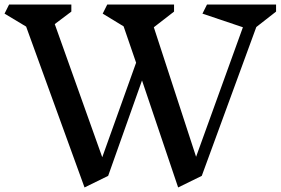

<svg xmlns="http://www.w3.org/2000/svg" viewBox="-20 -806 1235 845"><path d="M1108 -687 868 -32 764 19 605 -452 456 -32 352 19 95 -689 0 -746 20 -786H294V-755L221 -700L430 -114L579 -530L524 -690L432 -746L452 -786H746V-755L657 -686L843 -116L1049 -686L871 -746L891 -786H1195V-755Z"/></svg>

Font: Inknut
Style: Antiqua
Weight: 400
Designer: Claus Eggers Srensen
Foundry: Claus Eggers Srensen
Version: Version 1.000; ttfautohint (v1.2) -l 7 -r 28 -G 50 -x 13 -D 